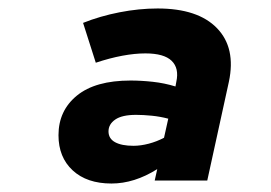

<svg xmlns="http://www.w3.org/2000/svg" viewBox="-20 -728 640 453"><path d="M243 -295Q185 -295 151.5 -326Q118 -357 118 -409Q118 -467 161.5 -502.5Q205 -538 288 -538Q313 -538 340.5 -535Q368 -532 394 -524L396 -535Q403 -567 385 -584.5Q367 -602 323 -602Q298 -602 268.5 -596.5Q239 -591 206 -580L176 -674Q216 -690 262 -699Q308 -708 352 -708Q447 -708 492 -661.5Q537 -615 520 -535L469 -302H345L351 -329Q297 -295 243 -295ZM295 -384Q312 -384 331 -389Q350 -394 367 -403L377 -448Q358 -453 338 -455Q318 -457 301 -457Q268 -457 252 -446Q236 -435 236 -418Q236 -401 251.5 -392.5Q267 -384 295 -384Z"/></svg>

Font: Red Hat Mono
Style: Italic
Weight: 300
Italic angle: -12°
Monospace: yes
Designer: Pentagram, MCKL
Foundry: Pentagram, MCKL
Version: Version 1.023